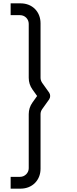

<svg xmlns="http://www.w3.org/2000/svg" viewBox="-20 -908 460 1146"><path d="M103 218C172 218 222 168 222 99.5V-226.5C222 -237 225 -246.5 231 -255.5L273.5 -315C281.5 -327 281.5 -343 273.5 -355L231 -414.5C225 -424 222 -434 222 -443.5V-769C222 -838 173 -888 103 -888H43.5V-817.5H100C128 -817.5 151.5 -795 151.5 -765.5V-443.5C151.5 -418 159 -394.5 174 -373.5L201.5 -335L174 -296.5C159 -275.5 151.5 -252 151.5 -226.5V96.5C151.5 124 128 147.5 100 147.5H43.5V218Z"/></svg>

Font: Vela Sans
Style: Regular
Weight: 400
Designer: Principal design: Mikhail Sharanda - project Manrope.
Design modification: Ravid Balaliev
Foundry: Mikhail Sharanda
Version: Version 1.001